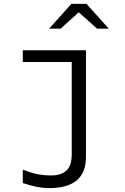

<svg xmlns="http://www.w3.org/2000/svg" viewBox="-20 -746 640 985"><path d="M233 219Q200 219 166 212Q132 205 97 193V124Q140 141 172 147.5Q204 154 243 154Q294 154 321 129Q348 104 348 46V-428H97V-488H421V59Q421 219 233 219ZM232 -599 346 -726H424L538 -599H478L384 -683L291 -599Z"/></svg>

Font: Red Hat Mono VF Light
Style: Regular
Weight: 300
Monospace: yes
Designer: Pentagram, MCKL
Foundry: Pentagram, MCKL
Version: Version 1.023